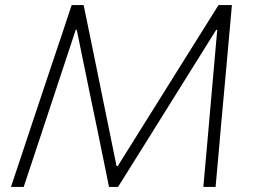

<svg xmlns="http://www.w3.org/2000/svg" viewBox="-20 -733 994 753"><path d="M23 0Q42.5 -59 62 -116.5Q81 -173.5 102.5 -238.5L181 -473.5Q202.5 -537.5 221.5 -594Q240 -650.5 261 -713H308Q325.5 -628.5 341.8 -549.2Q358 -470 374 -391L437 -82H442L636 -392Q685 -470 734.5 -549.5Q784 -628.5 837 -713H889.5Q884 -652 879 -595.5Q874 -538.5 868 -472.5L846.5 -236.5Q841 -172.5 836 -116.2Q831 -60 825.5 0H777.5Q787 -105.5 795.5 -201.5Q803.5 -297.5 811 -378.5L832 -616H828L668 -360Q610.5 -267.5 552 -174Q493.5 -80.5 443 0H407.5Q397.5 -50 385 -110.8Q372.5 -171.5 359.5 -235.5Q346 -299 334 -358L281 -616H277L198.5 -378.5Q171 -296.5 139.8 -201.2Q108.5 -106 73 0Z"/></svg>

Font: Heraclito ExtraLight
Style: Italic
Weight: 200
Italic angle: -12°
Designer: Kostas Bartsokas (font) & Cristiano Sobral (main changes)
Foundry: Kostas Bartsokas (font) & Cristiano Sobral (main changes)
Version: Version 1.00;July 8, 2020;FontCreator 13.0.0.2655 64-bit